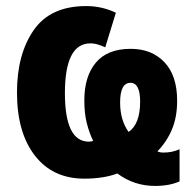

<svg xmlns="http://www.w3.org/2000/svg" viewBox="-20 -579 637 633"><path d="M264 -559Q146 -559 91 -479.5Q36 -400 36 -274Q36 -142 95 -66Q154 10 258 10Q321 10 367 -7Q422 34 491 34Q539 34 572 19V-87Q548 -76 519 -76Q507 -76 499 -80Q530 -112 547 -152.5Q564 -193 564 -247Q564 -330 522 -374Q480 -418 411 -418Q334 -418 296 -372.5Q258 -327 258 -248Q258 -204 266.5 -171.5Q275 -139 287 -115Q282 -112 273 -112Q194 -112 194 -272Q194 -436 278 -436Q291 -436 303.5 -432Q316 -428 327 -423L362 -537Q316 -559 264 -559ZM410 -306Q442 -306 442 -244Q442 -170 404 -144Q376 -183 376 -241Q376 -306 410 -306Z"/></svg>

Font: Noto Sans Display SemiCondensed Extra
Style: Regular
Weight: 800
Width: 4
Designer: Monotype Design Team
Foundry: Monotype Imaging Inc.
Version: Version 1.900